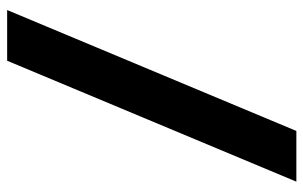

<svg xmlns="http://www.w3.org/2000/svg" viewBox="-180 -610 870 551"><g transform="rotate(-90 255.5 -335.0)"><path d="M356.2 -750H501.7L154.7 80H9.2Z"/></g></svg>

Font: TASA Explorer VF
Style: Regular
Weight: 400
Designer: Weizhong Zhang
Foundry: Local Remote
Version: Version 1.000;Glyphs 3.2 (3192)